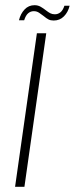

<svg xmlns="http://www.w3.org/2000/svg" viewBox="-20 -719 288 739"><path d="M38 0 122 -591H158L74 0ZM187 -640Q175 -640 167 -644Q159 -648 147 -658Q140 -663 131 -669.5Q122 -676 110 -676Q98 -676 88.5 -668Q79 -660 73 -641H53Q59 -666 74.5 -682.5Q90 -699 113 -699Q126 -699 136.5 -693Q147 -687 157 -679Q166 -672 173.5 -668Q181 -664 191 -664Q203 -664 212.5 -671.5Q222 -679 228 -697H248Q242 -672 226 -656Q210 -640 187 -640Z"/></svg>

Font: Alumni Sans ExtraLight
Style: Italic
Weight: 250
Italic angle: -8°
Version: Version 1.016